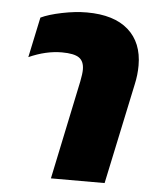

<svg xmlns="http://www.w3.org/2000/svg" viewBox="-45 -589 506 627"><g transform="rotate(5 208.0 -275.0)"><path d="M213 -324Q218 -349 218 -363Q218 -390 201.5 -401.5Q185 -413 145 -413Q93 -413 37 -388L65 -520Q90 -532 133.5 -541Q177 -550 215 -550Q304 -550 351 -508.5Q398 -467 398 -392Q398 -361 391 -330L321 0H145Z"/></g></svg>

Font: Prompt Bold
Style: Bold Italic
Weight: 700
Italic angle: -12°
Designer: Katatrad Team
Foundry: CadsonDemak
Version: Version 1.000